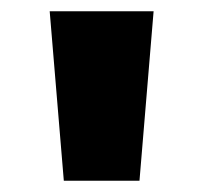

<svg xmlns="http://www.w3.org/2000/svg" viewBox="-20 -790 360 340"><path d="M93 -470 68 -770H252L227 -470Z"/></svg>

Font: M PLUS 2 Thin ExtraBold
Style: Regular
Weight: 800
Version: Version 1.001